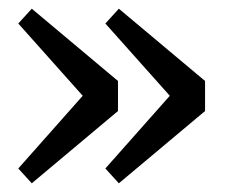

<svg xmlns="http://www.w3.org/2000/svg" viewBox="-20 -473 521 441"><path d="M251 -287V-218L53 -52L22 -86L170 -253L22 -419L53 -453ZM451 -287V-218L253 -52L222 -86L370 -253L222 -419L253 -453Z"/></svg>

Font: Source Serif Pro Semibold
Style: Regular
Weight: 600
Designer: Frank Grießhammer
Foundry: Adobe Systems Incorporated
Version: Version 1.014;PS Version 1.0;hotconv 1.0.73;makeotf.lib2.5.5